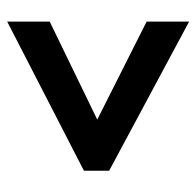

<svg xmlns="http://www.w3.org/2000/svg" viewBox="-26 -592 545 533"><g transform="rotate(90 246.5 -325.5)"><path d="M40 -191V-73L454 -286V-356L40 -578V-460L312 -323Z"/></g></svg>

Font: Noto Sans Devanagari Condensed
Style: Bold
Weight: 700
Width: 3
Designer: Jelle Bosma - Monotype Design Team
Foundry: Monotype Imaging Inc.
Version: Version 2.004